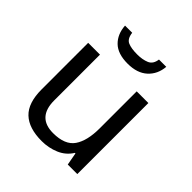

<svg xmlns="http://www.w3.org/2000/svg" viewBox="-203 -970 1024 1024"><g transform="rotate(45 309.0 -458.0)"><path d="M533 -629V-93H461L448 -164H444Q418 -122 372 -102.5Q326 -83 274 -83Q177 -83 128 -129.5Q79 -176 79 -278V-629H168V-284Q168 -156 287 -156Q376 -156 410.5 -206Q445 -256 445 -350V-629ZM464 -833Q459 -773 418.5 -736Q378 -699 306 -699Q232 -699 194.5 -735.5Q157 -772 153 -833H207Q212 -792 237 -781Q262 -770 308 -770Q347 -770 375.5 -782Q404 -794 409 -833Z"/></g></svg>

Font: Noto Sans Telugu UI
Style: Regular
Weight: 400
Designer: Jelle Bosma - Monotype Design Team
Foundry: Monotype Imaging Inc.
Version: Version 2.005; ttfautohint (v1.8.4.7-5d5b)